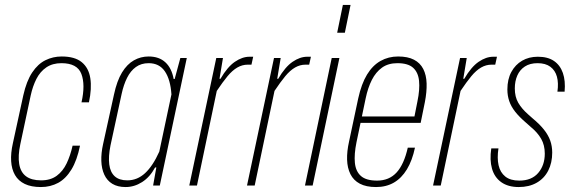

<svg xmlns="http://www.w3.org/2000/svg" viewBox="-20 -749 2317 775"><path d="M145 6Q106 6 80 -6.5Q54 -19 40.5 -42.5Q27 -66 25 -98.5Q23 -131 32 -171L74 -364Q87 -422 110 -456.5Q133 -491 163.5 -506Q194 -521 229 -521Q282 -521 310 -498Q338 -475 344.5 -433.5Q351 -392 339 -336H309Q325 -407 308.5 -450.5Q292 -494 228 -494Q192 -494 167 -477Q142 -460 127 -430.5Q112 -401 104 -364L62 -167Q52 -120 57.5 -87Q63 -54 85 -37.5Q107 -21 146 -21Q184 -21 209 -39.5Q234 -58 249 -89.5Q264 -121 273 -161H303Q291 -102 268.5 -65Q246 -28 215 -11Q184 6 145 6Z M487 6Q455 6 433.5 -7Q412 -20 401 -44Q390 -68 389 -99.5Q388 -131 396 -167L440 -367Q452 -423 472.5 -456.5Q493 -490 520.5 -505.5Q548 -521 580 -521Q622 -521 647.5 -497.5Q673 -474 681 -430H685L708 -515H734L625 0H598L611 -73H606Q585 -34 553.5 -14Q522 6 487 6ZM494 -21Q534 -21 565.5 -50Q597 -79 623 -137L672 -368Q668 -428 645.5 -461Q623 -494 580 -494Q550 -494 528.5 -478.5Q507 -463 493 -435Q479 -407 471 -370L426 -162Q417 -117 421 -85.5Q425 -54 443 -37.5Q461 -21 494 -21Z M744 0 853 -515H880L866 -431H870Q898 -479 928 -499.5Q958 -520 987 -520H1002L995 -488H980Q958 -488 938 -476.5Q918 -465 898.5 -441.5Q879 -418 855 -382L775 0Z M977 0 1086 -515H1113L1099 -431H1103Q1131 -479 1161 -499.5Q1191 -520 1220 -520H1235L1228 -488H1213Q1191 -488 1171 -476.5Q1151 -465 1131.5 -441.5Q1112 -418 1088 -382L1008 0Z M1211 0 1319 -515H1350L1242 0ZM1341 -617 1364 -729H1395L1372 -617Z M1498 6Q1458 6 1432.5 -7.5Q1407 -21 1394.5 -46Q1382 -71 1381 -104.5Q1380 -138 1389 -178L1426 -352Q1439 -411 1461.5 -448Q1484 -485 1516 -503Q1548 -521 1587 -521Q1626 -521 1651 -508Q1676 -495 1688.5 -470.5Q1701 -446 1702 -412Q1703 -378 1695 -337L1678 -253H1429L1434 -279H1658L1652 -274L1665 -340Q1675 -388 1671.5 -422.5Q1668 -457 1647.5 -475.5Q1627 -494 1584 -494Q1547 -494 1522 -476Q1497 -458 1481 -426.5Q1465 -395 1456 -352L1419 -175Q1409 -126 1412.5 -91.5Q1416 -57 1437 -38.5Q1458 -20 1502 -20Q1551 -20 1581 -53Q1611 -86 1626 -153H1655Q1644 -101 1622.5 -65.5Q1601 -30 1570 -12Q1539 6 1498 6Z M1728 0 1837 -515H1864L1850 -431H1854Q1882 -479 1912 -499.5Q1942 -520 1971 -520H1986L1979 -488H1964Q1942 -488 1922 -476.5Q1902 -465 1882.5 -441.5Q1863 -418 1839 -382L1759 0Z M2074 6Q2031 6 2003.5 -13.5Q1976 -33 1966 -68Q1956 -103 1963 -150H1992Q1986 -111 1992.5 -82Q1999 -53 2019.5 -36.5Q2040 -20 2076 -20Q2126 -20 2152.5 -51Q2179 -82 2179 -129Q2179 -163 2164.5 -188.5Q2150 -214 2122 -237L2104 -253Q2076 -277 2059.5 -298Q2043 -319 2035.5 -341Q2028 -363 2028 -388Q2028 -429 2044 -458.5Q2060 -488 2087.5 -504Q2115 -520 2151 -520Q2191 -520 2216 -503Q2241 -486 2252 -454.5Q2263 -423 2259 -379H2230Q2235 -414 2228 -439.5Q2221 -465 2201.5 -479.5Q2182 -494 2150 -494Q2119 -494 2098.5 -480.5Q2078 -467 2068 -444Q2058 -421 2058 -392Q2058 -358 2072 -334Q2086 -310 2111 -288L2129 -272Q2158 -248 2175.5 -226Q2193 -204 2201 -181.5Q2209 -159 2209 -133Q2209 -92 2193 -60.5Q2177 -29 2146.5 -11.5Q2116 6 2074 6Z"/></svg>

Font: Hubot Sans Condensed ExtraLight
Style: Italic
Weight: 200
Width: 3
Italic angle: -12.0243°
Designer: Deni Anggara
Foundry: GitHub, Inc., Subsidiary of Microsoft Corporation
Version: Version 2.000